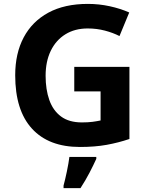

<svg xmlns="http://www.w3.org/2000/svg" viewBox="-20 -744 764 985"><path d="M361 -401H644V-31Q588 -12 527.5 -1Q467 10 390 10Q230 10 144 -84Q58 -178 58 -358Q58 -470 101.5 -552Q145 -634 228 -679Q311 -724 431 -724Q488 -724 543 -712Q598 -700 643 -680L593 -559Q560 -576 518 -587Q476 -598 430 -598Q364 -598 315.5 -568Q267 -538 240.5 -483.5Q214 -429 214 -355Q214 -285 233 -231Q252 -177 293 -146.5Q334 -116 400 -116Q432 -116 454.5 -119Q477 -122 496 -126V-275H361ZM474 71Q459 104 439 142.5Q419 181 393 221H306V208Q314 179 323 136Q332 93 336 61H474Z"/></svg>

Font: RS Noto Sans
Style: Bold
Weight: 700
Designer: Monotype Design Team
Foundry: Monotype Imaging Inc.
Version: Version 3.10